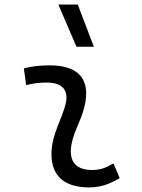

<svg xmlns="http://www.w3.org/2000/svg" viewBox="-20 -815 626 845"><path d="M479.5 -95.7C442.9 -74.7 420.4 -66.9 385.3 -66.9C320.3 -66.9 288.1 -98.1 292 -157.7C296.4 -225.6 335 -275.4 351.6 -345.2C380.9 -464.4 326.7 -527.3 200.2 -527.3C161.6 -527.3 123 -524.4 85 -513.7L95.2 -440.4C125 -448.2 154.8 -451.7 184.6 -451.7C254.9 -451.7 284.2 -418.5 268.1 -355C252.9 -293.9 211.4 -226.1 207 -153.3C200.2 -46.4 257.3 9.8 372.6 9.8C427.7 9.8 468.3 -8.3 506.8 -31.2ZM316.4 -609.4H393.1L322.3 -794.9H236.8Z"/></svg>

Font: Cascadia Mono NF SemiLight
Style: Italic
Weight: 350
Italic angle: -10°
Monospace: yes
Designer: Aaron Bell
Foundry: Saja Typeworks
Version: Version 2404.023